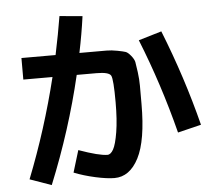

<svg xmlns="http://www.w3.org/2000/svg" viewBox="-58 -885 1116 1003"><g transform="rotate(-5 500.0 -383.0)"><path d="M292 0 327 -115Q433 -77 477 -77Q494 -77 508 -102Q522 -127 532.5 -190.5Q543 -254 543 -347Q543 -467 532.5 -487Q522 -507 457 -507H353Q287 -225 173 55L60 15Q160 -238 226 -507H73V-620H252Q275 -729 290 -821L410 -810Q397 -716 377 -620H443Q494 -620 519.5 -620Q545 -620 576 -614Q607 -608 618.5 -604Q630 -600 645.5 -581Q661 -562 664 -547Q667 -532 672 -493.5Q677 -455 677 -423Q677 -391 677 -327Q677 -135 630 -44Q583 47 503 47Q464 47 403 33.5Q342 20 292 0ZM692 -659 813 -695Q913 -444 977 -191L854 -161Q788 -420 692 -659Z"/></g></svg>

Font: Mplus 1p Bold
Style: Bold
Weight: 700
Version: Version 1.061